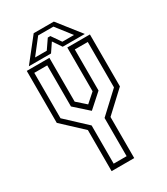

<svg xmlns="http://www.w3.org/2000/svg" viewBox="-209 -949 904 1040"><g transform="rotate(-30 242.5 -429.0)"><path d="M171.5 0V-257L45 -375V-700H186.5V-426L242.5 -376.5L298.5 -426V-700H440V-375L313 -257V0ZM201.5 -29.5H282.5V-268.5L409.5 -386.5V-670.5H328.5V-413.5L243 -337H241.5L156 -413.5V-670.5H75V-386.5L201.5 -268.5ZM179.5 -858H305.5L417.5 -716H279L242.5 -770L206 -716H67.5ZM194.5 -835.5 120.5 -740.5H193.5L234 -799.5H250L291 -740.5H364L290 -835.5Z"/></g></svg>

Font: Tourney Condensed Light
Style: Regular
Weight: 300
Width: 3
Designer: Tyler Finck
Foundry: Etcetera Type Co
Version: Version 1.010; ttfautohint (v1.8.3)